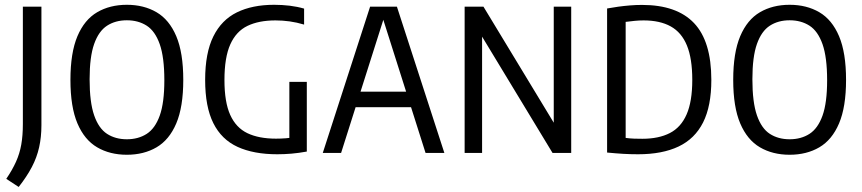

<svg xmlns="http://www.w3.org/2000/svg" viewBox="-20 -622 3506 781"><path d="M56 138.5 5.5 105.5Q30 69.5 45 36.2Q60 3 66.5 -33.8Q73 -70.5 73 -117.5V-595H148.5V-112.5Q148.5 -64.5 139.2 -23Q130 18.5 109.5 57.5Q89 96.5 56 138.5Z M496 7.5Q427 7.5 375.2 -22.8Q323.5 -53 295 -120Q266.5 -187 266.5 -297Q266.5 -407.5 295 -474.8Q323.5 -542 375.2 -572.2Q427 -602.5 496 -602.5Q565 -602.5 616.8 -572.2Q668.5 -542 697 -474.8Q725.5 -407.5 725.5 -297Q725.5 -187 697 -120Q668.5 -53 616.8 -22.8Q565 7.5 496 7.5ZM496 -55.5Q542.5 -55.5 576.8 -77.5Q611 -99.5 629.8 -151.8Q648.5 -204 648.5 -295.5Q648.5 -389 629.8 -442.2Q611 -495.5 576.8 -517.5Q542.5 -539.5 496 -539.5Q449.5 -539.5 415.5 -517.5Q381.5 -495.5 363 -443.2Q344.5 -391 344.5 -299.5Q344.5 -206 363 -152.8Q381.5 -99.5 415.5 -77.5Q449.5 -55.5 496 -55.5Z M1108 5.5Q1012 5.5 946.5 -24.5Q881 -54.5 847.8 -121Q814.5 -187.5 814.5 -297Q814.5 -406.5 847.8 -473.8Q881 -541 943.8 -571.8Q1006.5 -602.5 1095 -602.5Q1127.5 -602.5 1158.5 -598.8Q1189.5 -595 1217 -587V-522Q1187 -531 1158.2 -535Q1129.5 -539 1100.5 -539Q1033 -539 986.8 -516.8Q940.5 -494.5 916.8 -441.5Q893 -388.5 893 -296.5Q893 -206.5 916.5 -154.5Q940 -102.5 986.5 -80.2Q1033 -58 1102.5 -58Q1122.5 -58 1142.2 -59.5Q1162 -61 1179.5 -64.5L1157 -42V-289H1228V-5.5Q1195 0.5 1165.8 3Q1136.5 5.5 1108 5.5Z M1293 0 1485.5 -595H1594.5L1787.5 0H1711L1533.5 -559.5H1545L1367.5 0ZM1391.5 -186 1407 -249H1672L1688 -186Z M1870 0V-595H1946.5L2250 -94H2232.5V-595H2303.5V0H2227.5L1924 -501H1941V0Z M2575.5 5.5Q2546 5.5 2515.8 3.8Q2485.5 2 2449.5 -1.5V-587.5Q2471.5 -591.5 2495 -594.8Q2518.5 -598 2542.8 -600Q2567 -602 2591.5 -602Q2733 -602 2803.2 -528Q2873.5 -454 2873.5 -297Q2873.5 -190.5 2840 -124Q2806.5 -57.5 2740.2 -26Q2674 5.5 2575.5 5.5ZM2593 -57.5Q2659.5 -57.5 2704.8 -80.8Q2750 -104 2773 -156.8Q2796 -209.5 2796 -297Q2796 -384 2774.2 -437Q2752.5 -490 2708.5 -514.5Q2664.5 -539 2598 -539Q2580 -539 2561.8 -537.2Q2543.5 -535.5 2525 -533V-61Q2544 -58.5 2560 -58Q2576 -57.5 2593 -57.5Z M3192 7.5Q3123 7.5 3071.2 -22.8Q3019.5 -53 2991 -120Q2962.5 -187 2962.5 -297Q2962.5 -407.5 2991 -474.8Q3019.5 -542 3071.2 -572.2Q3123 -602.5 3192 -602.5Q3261 -602.5 3312.8 -572.2Q3364.5 -542 3393 -474.8Q3421.5 -407.5 3421.5 -297Q3421.5 -187 3393 -120Q3364.5 -53 3312.8 -22.8Q3261 7.5 3192 7.5ZM3192 -55.5Q3238.5 -55.5 3272.8 -77.5Q3307 -99.5 3325.8 -151.8Q3344.5 -204 3344.5 -295.5Q3344.5 -389 3325.8 -442.2Q3307 -495.5 3272.8 -517.5Q3238.5 -539.5 3192 -539.5Q3145.5 -539.5 3111.5 -517.5Q3077.5 -495.5 3059 -443.2Q3040.5 -391 3040.5 -299.5Q3040.5 -206 3059 -152.8Q3077.5 -99.5 3111.5 -77.5Q3145.5 -55.5 3192 -55.5Z"/></svg>

Font: Encode Sans SC Condensed
Style: Regular
Weight: 400
Width: 3
Designer: Multiple Designers
Foundry: Impallari Type
Version: Version 3.002